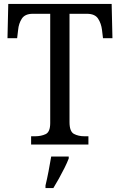

<svg xmlns="http://www.w3.org/2000/svg" viewBox="-20 -734 609 975"><path d="M138 0V-42H158Q189 -42 212 -53Q235 -64 235 -109V-664H147Q107 -664 91 -639.5Q75 -615 72 -582L67 -540H18L22 -714H547L551 -540H503L498 -582Q494 -615 478 -639.5Q462 -664 421 -664H333V-114Q333 -66 355.5 -54Q378 -42 409 -42H429V0ZM211 208Q219 175 226.5 136Q234 97 240 61H329V71Q321 92 307.5 119Q294 146 279 173Q264 200 251 221H211Z"/></svg>

Font: Noto Serif Khmer SemiCondensed
Style: Regular
Weight: 400
Width: 4
Designer: Danh Hong and the Monotype Design Team
Foundry: Monotype Imaging Inc.
Version: Version 2.004; ttfautohint (v1.8.4.7-5d5b)